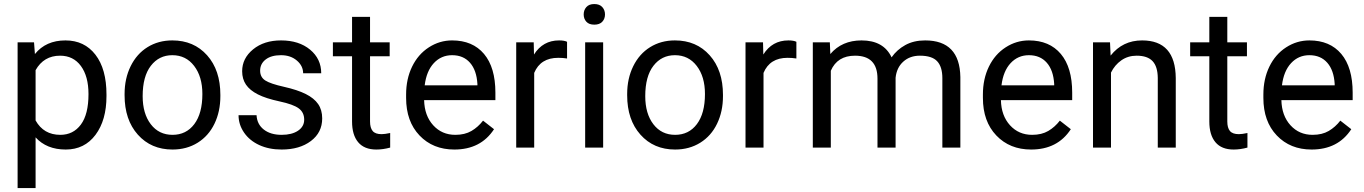

<svg xmlns="http://www.w3.org/2000/svg" viewBox="-20 -741 6848 964"><path d="M424.3 -268.6Q424.3 -357.9 386.2 -409.7Q348.1 -461.4 281.7 -461.4Q199.7 -461.4 158.7 -388.7V-136.2Q199.2 -64 282.7 -64Q347.7 -64 386 -115.5Q424.3 -167 424.3 -268.6ZM514.6 -258.3Q514.6 -137.7 459.5 -64Q404.3 9.8 310.1 9.8Q213.9 9.8 158.7 -51.3V203.1H68.4V-528.3H150.9L155.3 -469.7Q210.4 -538.1 308.6 -538.1Q403.8 -538.1 459.2 -466.3Q514.6 -394.5 514.6 -266.6Z M696.3 -258.3Q696.3 -170.4 737.1 -117.2Q777.8 -64 846.2 -64Q915 -64 955.6 -117.9Q996.1 -171.9 996.1 -269Q996.1 -356 954.8 -409.9Q913.6 -463.9 845.2 -463.9Q778.3 -463.9 737.3 -410.6Q696.3 -357.4 696.3 -258.3ZM605.5 -269Q605.5 -346.7 636 -408.7Q666.5 -470.7 720.9 -504.4Q775.4 -538.1 845.2 -538.1Q953.1 -538.1 1019.8 -463.4Q1086.4 -388.7 1086.4 -264.6V-258.3Q1086.4 -181.2 1056.9 -119.9Q1027.3 -58.6 972.4 -24.4Q917.5 9.8 846.2 9.8Q738.8 9.8 672.1 -64.9Q605.5 -139.6 605.5 -262.7Z M1507.3 -140.1Q1507.3 -176.8 1479.7 -197Q1452.1 -217.3 1383.5 -231.9Q1314.9 -246.6 1274.7 -267.1Q1234.4 -287.6 1215.1 -315.9Q1195.8 -344.2 1195.8 -383.3Q1195.8 -448.2 1250.7 -493.2Q1305.7 -538.1 1391.1 -538.1Q1481 -538.1 1536.9 -491.7Q1592.8 -445.3 1592.8 -373H1502Q1502 -410.2 1470.5 -437Q1439 -463.9 1391.1 -463.9Q1341.8 -463.9 1314 -442.4Q1286.1 -420.9 1286.1 -386.2Q1286.1 -353.5 1312 -336.9Q1337.9 -320.3 1405.5 -305.2Q1473.1 -290 1515.1 -269Q1557.1 -248 1577.4 -218.5Q1597.7 -189 1597.7 -146.5Q1597.7 -75.7 1541 -33Q1484.4 9.8 1394 9.8Q1330.6 9.8 1281.7 -12.7Q1232.9 -35.2 1205.3 -75.4Q1177.7 -115.7 1177.7 -162.6H1268.1Q1270.5 -117.2 1304.4 -90.6Q1338.4 -64 1394 -64Q1445.3 -64 1476.3 -84.7Q1507.3 -105.5 1507.3 -140.1Z M1837.9 -656.2V-528.3H1936.5V-458.5H1837.9V-130.9Q1837.9 -99.1 1851.1 -83.3Q1864.3 -67.4 1896 -67.4Q1911.6 -67.4 1939 -73.2V0Q1903.3 9.8 1869.6 9.8Q1809.1 9.8 1778.3 -26.9Q1747.6 -63.5 1747.6 -130.9V-458.5H1651.4V-528.3H1747.6V-656.2Z M2250 -463.9Q2195.3 -463.9 2158.2 -424.1Q2121.1 -384.3 2112.3 -312.5H2377V-319.3Q2373 -388.2 2339.8 -426Q2306.6 -463.9 2250 -463.9ZM2261.2 9.8Q2153.8 9.8 2086.4 -60.8Q2019 -131.3 2019 -249.5V-266.1Q2019 -344.7 2049.1 -406.5Q2079.1 -468.3 2133.1 -503.2Q2187 -538.1 2250 -538.1Q2353 -538.1 2410.2 -470.2Q2467.3 -402.3 2467.3 -275.9V-238.3H2109.4Q2111.3 -160.2 2155 -112.1Q2198.7 -64 2266.1 -64Q2314 -64 2347.2 -83.5Q2380.4 -103 2405.3 -135.3L2460.4 -92.3Q2394 9.8 2261.2 9.8Z M2827.1 -447.3Q2806.6 -450.7 2782.7 -450.7Q2693.8 -450.7 2662.1 -375V0H2571.8V-528.3H2659.7L2661.1 -467.3Q2705.6 -538.1 2787.1 -538.1Q2813.5 -538.1 2827.1 -531.2Z M2924.1 -631.8Q2910.6 -646.5 2910.6 -668.5Q2910.6 -690.4 2924.1 -705.6Q2937.5 -720.7 2963.9 -720.7Q2990.2 -720.7 3003.9 -705.6Q3017.6 -690.4 3017.6 -668.5Q3017.6 -646.5 3003.9 -631.8Q2990.2 -617.2 2963.9 -617.2Q2937.5 -617.2 2924.1 -631.8ZM3008.3 0H2918V-528.3H3008.3Z M3219.7 -258.3Q3219.7 -170.4 3260.5 -117.2Q3301.3 -64 3369.6 -64Q3438.5 -64 3479 -117.9Q3519.5 -171.9 3519.5 -269Q3519.5 -356 3478.3 -409.9Q3437 -463.9 3368.7 -463.9Q3301.8 -463.9 3260.7 -410.6Q3219.7 -357.4 3219.7 -258.3ZM3128.9 -269Q3128.9 -346.7 3159.4 -408.7Q3189.9 -470.7 3244.4 -504.4Q3298.8 -538.1 3368.7 -538.1Q3476.6 -538.1 3543.2 -463.4Q3609.9 -388.7 3609.9 -264.6V-258.3Q3609.9 -181.2 3580.3 -119.9Q3550.8 -58.6 3495.8 -24.4Q3440.9 9.8 3369.6 9.8Q3262.2 9.8 3195.6 -64.9Q3128.9 -139.6 3128.9 -262.7Z M3978.5 -447.3Q3958 -450.7 3934.1 -450.7Q3845.2 -450.7 3813.5 -375V0H3723.1V-528.3H3811L3812.5 -467.3Q3856.9 -538.1 3938.5 -538.1Q3964.8 -538.1 3978.5 -531.2Z M4146.5 -528.3 4148.9 -469.7Q4207 -538.1 4305.7 -538.1Q4416.5 -538.1 4456.5 -453.1Q4482.9 -491.2 4525.1 -514.6Q4567.4 -538.1 4625 -538.1Q4798.8 -538.1 4801.8 -354V0H4711.4V-348.6Q4711.4 -405.3 4685.5 -433.3Q4659.7 -461.4 4598.6 -461.4Q4548.3 -461.4 4515.1 -431.4Q4481.9 -401.4 4476.6 -350.6V0H4385.7V-346.2Q4385.7 -461.4 4272.9 -461.4Q4184.1 -461.4 4151.4 -385.7V0H4061V-528.3Z M5146 -463.9Q5091.3 -463.9 5054.2 -424.1Q5017.1 -384.3 5008.3 -312.5H5272.9V-319.3Q5269 -388.2 5235.8 -426Q5202.6 -463.9 5146 -463.9ZM5157.2 9.8Q5049.8 9.8 4982.4 -60.8Q4915 -131.3 4915 -249.5V-266.1Q4915 -344.7 4945.1 -406.5Q4975.1 -468.3 5029.1 -503.2Q5083 -538.1 5146 -538.1Q5249 -538.1 5306.2 -470.2Q5363.3 -402.3 5363.3 -275.9V-238.3H5005.4Q5007.3 -160.2 5051 -112.1Q5094.7 -64 5162.1 -64Q5210 -64 5243.2 -83.5Q5276.4 -103 5301.3 -135.3L5356.4 -92.3Q5290 9.8 5157.2 9.8Z M5553.2 -528.3 5556.2 -461.9Q5616.7 -538.1 5714.4 -538.1Q5881.8 -538.1 5883.3 -349.1V0H5793V-349.6Q5792.5 -406.7 5766.8 -434.1Q5741.2 -461.4 5687 -461.4Q5643.1 -461.4 5609.9 -438Q5576.7 -414.6 5558.1 -376.5V0H5467.8V-528.3Z M6142.1 -656.2V-528.3H6240.7V-458.5H6142.1V-130.9Q6142.1 -99.1 6155.3 -83.3Q6168.5 -67.4 6200.2 -67.4Q6215.8 -67.4 6243.2 -73.2V0Q6207.5 9.8 6173.8 9.8Q6113.3 9.8 6082.5 -26.9Q6051.8 -63.5 6051.8 -130.9V-458.5H5955.6V-528.3H6051.8V-656.2Z M6554.2 -463.9Q6499.5 -463.9 6462.4 -424.1Q6425.3 -384.3 6416.5 -312.5H6681.2V-319.3Q6677.2 -388.2 6644 -426Q6610.8 -463.9 6554.2 -463.9ZM6565.4 9.8Q6458 9.8 6390.6 -60.8Q6323.2 -131.3 6323.2 -249.5V-266.1Q6323.2 -344.7 6353.3 -406.5Q6383.3 -468.3 6437.3 -503.2Q6491.2 -538.1 6554.2 -538.1Q6657.2 -538.1 6714.4 -470.2Q6771.5 -402.3 6771.5 -275.9V-238.3H6413.6Q6415.5 -160.2 6459.2 -112.1Q6502.9 -64 6570.3 -64Q6618.2 -64 6651.4 -83.5Q6684.6 -103 6709.5 -135.3L6764.6 -92.3Q6698.2 9.8 6565.4 9.8Z"/></svg>

Font: RobotoDraft
Style: Regular
Weight: 400
Version: Version 2.001101; 2014